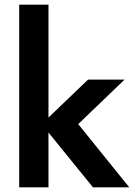

<svg xmlns="http://www.w3.org/2000/svg" viewBox="-20 -800 575 820"><path d="M187 -780V-298L356 -460H512L314 -270L532 0H377L187 -234V0H62V-780Z"/></svg>

Font: Venryn Sans SemiBold
Style: Regular
Weight: 600
Designer: Owen Earl, indestructible type* (font) & Cristiano Sobral (main changes)
Version: Version 3.60;October 28, 2020;FontCreator 13.0.0.2681 64-bit